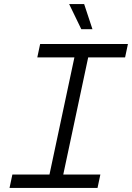

<svg xmlns="http://www.w3.org/2000/svg" viewBox="-20 -927 651 947"><path d="M27 0 41 -66H224L347 -644H164L178 -710H611L597 -644H415L292 -66H475L461 0ZM381 -783 321 -907H395L436 -783Z"/></svg>

Font: Geist Mono Light
Style: Italic
Weight: 300
Italic angle: -12°
Monospace: yes
Designer: Basement.studio, Andrés Briganti, Mateo Zaragoza
Foundry: Basement.studio, Vercel, Andrés Briganti, Guido Ferreyra, Mateo Zaragoza
Version: Version 1.500; ttfautohint (v1.8.4.7-5d5b)